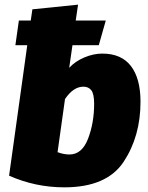

<svg xmlns="http://www.w3.org/2000/svg" viewBox="-20 -784 635 824"><path d="M583 -347Q583 -199 510.5 -89.5Q438 20 256 20Q132 20 19 -30L97 -590H46L61 -696H112L119 -744L315 -764L305 -696H434L404 -590H291L277 -493Q303 -521 342 -537.5Q381 -554 419 -554Q501 -554 542 -500.5Q583 -447 583 -347ZM384 -338Q384 -381 372 -396.5Q360 -412 338 -412Q295 -412 259 -359L227 -131Q253 -121 278 -121Q332 -121 358 -189Q384 -257 384 -338Z"/></svg>

Font: FiraGO Heavy
Style: Italic
Weight: 900
Italic angle: -8°
Designer: bBox Type GmbH
Foundry: bBox Type GmbH
Version: Version 1.001